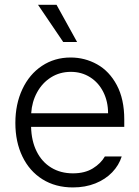

<svg xmlns="http://www.w3.org/2000/svg" viewBox="-20 -781 589 811"><path d="M44.9 -261.7Q44.9 -341.3 74.5 -404.3Q104 -467.3 157.2 -502.7Q210.4 -538.1 278.3 -538.1Q338.4 -538.1 390.1 -509.3Q441.9 -480.5 473.4 -421.4Q504.9 -362.3 504.9 -276.4V-245.1H111.3Q112.8 -185.5 134.8 -141.4Q156.7 -97.2 196.3 -73Q235.8 -48.8 288.1 -48.8Q338.4 -48.8 372.3 -69.8Q406.2 -90.8 422.9 -120.1H494.1Q482.4 -83 453.9 -53.2Q425.3 -23.4 382.8 -6.3Q340.3 10.7 288.1 10.7Q214.4 10.7 159.4 -23.7Q104.5 -58.1 74.7 -119.9Q44.9 -181.6 44.9 -261.7ZM436.5 -302.7Q436.5 -352.1 416.5 -392.1Q396.5 -432.1 360.6 -454.8Q324.7 -477.5 279.3 -477.5Q232.4 -477.5 195.3 -454.1Q158.2 -430.7 136.5 -390.6Q114.7 -350.6 111.8 -302.7ZM140.6 -760.7H218.8L305.7 -603.5H247.1Z"/></svg>

Font: Pretendard Std Light
Style: Regular
Weight: 300
Designer: Base glyphs from Inter by Rasmus Andersson; Hangeul glyphs from Noto Sans CJK(Source Han Sans) by Jang Soo-young and Kan
Foundry: Kil Hyung-jin
Version: Version 1.309